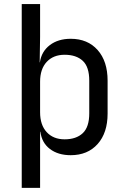

<svg xmlns="http://www.w3.org/2000/svg" viewBox="-20 -750 639 940"><path d="M86.4 169.9V-730H176.3V-569.8L174.3 -444.8H175.3Q183.1 -498 223.9 -529.1Q264.6 -560.1 326.2 -560.1Q409.2 -560.1 458 -505.1Q506.8 -450.2 506.8 -355V-193.8Q506.8 -99.6 458 -44.9Q409.2 9.8 326.2 9.8Q264.6 9.8 224.6 -20.5Q184.6 -50.8 177.7 -105H176.3V169.9ZM296.4 -67.9Q353 -67.9 385 -97.9Q417 -127.9 417 -194.8V-355Q417 -422.9 385 -452.4Q353 -481.9 296.4 -481.9Q241.2 -481.9 208.7 -447Q176.3 -412.1 176.3 -350.1V-200.2Q176.3 -138.2 208.7 -103Q241.2 -67.9 296.4 -67.9Z"/></svg>

Font: UDEV Gothic 35
Style: Regular
Weight: 400
Version: v2.1.0; ttfautohint (v1.8.4.7-5d5b-dirty) -l 6 -r 45 -G 200 